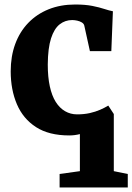

<svg xmlns="http://www.w3.org/2000/svg" viewBox="-20 -590 587 852"><path d="M244.5 242V182L334.5 169.5V5Q323 8 311.2 9.5Q299.5 11 287.5 11Q197 11 139.8 -26Q82.5 -63 55 -127.5Q27.5 -192 27.5 -273.5Q27.5 -340 47.5 -394.5Q67.5 -449 105.2 -488.2Q143 -527.5 195.8 -548.8Q248.5 -570 313.5 -570Q358 -570 389.5 -563.8Q421 -557.5 443 -550.2Q465 -543 481 -540L474 -363H379L354 -476.5Q352 -485 343 -490.5Q334 -496 322.2 -498.5Q310.5 -501 300.5 -501Q269 -501 244.8 -482Q220.5 -463 206.5 -419.8Q192.5 -376.5 192 -303.5Q192 -248.5 201 -207Q210 -165.5 227.2 -138Q244.5 -110.5 268.8 -96.5Q293 -82.5 322 -82.5Q353 -82.5 378.5 -88.2Q404 -94 424.5 -103Q445 -112 460.5 -121.5L485 -84V169.5L547 182V242Z"/></svg>

Font: Merriweather ExtraBold
Style: Regular
Weight: 800
Version: Version 2.100